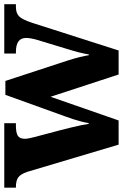

<svg xmlns="http://www.w3.org/2000/svg" viewBox="138 -718 576 900"><g transform="rotate(-90 426.0 -268.0)"><path d="M70.4 -428.4Q59.4 -460 44.2 -470.7Q29 -481.4 0 -481.4H-3.6V-536H298.4V-481.4H285.4Q255.4 -481.4 240.4 -472.9Q225.4 -464.4 225.4 -439.4Q225.4 -431.4 227.9 -418.8Q230.4 -406.2 233.4 -395.2L266 -272Q272 -248 278.1 -223.6Q284.2 -199.2 288.6 -177.4Q293 -155.6 295.4 -140.2H299Q301.4 -156.2 306.2 -174.5Q311 -192.8 317 -211.8Q323 -230.8 329.6 -248.2L431.4 -530.8H496.6L593.2 -235.8Q597.4 -223.2 601 -210Q604.6 -196.8 608 -184Q611.4 -171.2 613.6 -159.7Q615.8 -148.2 617.2 -139.6H620.8Q624.8 -163.4 630.6 -186.3Q636.4 -209.2 645.6 -238.6L689.2 -382.4Q693.2 -395.4 695.7 -409.9Q698.2 -424.4 698.2 -432.4Q698.2 -458 681.7 -469.7Q665.2 -481.4 632.2 -481.4H625.2V-536H856.4V-481.4H843.4Q814.4 -481.4 799.2 -466.3Q784 -451.2 768.4 -403.4L639.4 0H526.8L422.4 -319L311.4 0H198Z"/></g></svg>

Font: Noto Serif Hentaigana ExtraLight
Style: Regular
Weight: 200
Designer: Kazuhiro Yamada
Foundry: nipponia
Version: Version 1.000